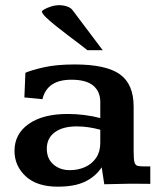

<svg xmlns="http://www.w3.org/2000/svg" viewBox="-20 -700 609 731"><path d="M199.7 10.7Q120.6 10.7 77.9 -28.8Q35.2 -68.4 35.2 -125.5Q35.2 -189.9 89.1 -228Q143.1 -266.1 237.8 -266.1Q269 -266.1 300.5 -262.2Q332 -258.3 361.8 -250.5V-312Q361.8 -351.6 335 -374Q308.1 -396.5 252 -396.5Q159.2 -396.5 141.6 -322.3L72.8 -329.1L76.7 -422.9Q96.7 -432.1 145.3 -443.4Q193.8 -454.6 264.6 -454.6Q383.8 -454.6 436.3 -417.2Q488.8 -379.9 488.8 -293.9V-125Q488.8 -95.7 491.7 -83.5Q494.6 -71.3 503.2 -68.8Q511.7 -66.4 529.3 -66.4H552.2V0Q546.4 0 530.3 -0.2Q514.2 -0.5 497.3 -0.5Q480.5 -0.5 472.7 -0.5Q445.8 0 424.3 0.5Q402.8 1 377 1.5L367.2 -63Q343.8 -27.8 304 -8.5Q264.2 10.7 199.7 10.7ZM246.1 -52.2Q277.8 -52.2 304.2 -64.2Q330.6 -76.2 346.2 -99.4Q361.8 -122.6 361.8 -156.2V-206.1Q338.4 -212.4 316.2 -215.6Q293.9 -218.8 272 -218.8Q218.8 -218.8 188.5 -196.3Q158.2 -173.8 158.2 -133.8Q158.2 -96.2 183.1 -74.2Q208 -52.2 246.1 -52.2ZM312.5 -508.8Q304.2 -516.1 284.4 -531Q264.6 -545.9 240.5 -564.2Q216.3 -582.5 193.4 -600.8Q170.4 -619.1 155.3 -633.8Q140.1 -648.4 139.6 -655.8Q139.6 -659.2 149.4 -664.8Q159.2 -670.4 174.6 -675.3Q189.9 -680.2 205.6 -680.2Q221.2 -680.2 235.6 -675.3Q250 -670.4 256.8 -660.6L371.1 -508.8Z"/></svg>

Font: Kameron SemiBold
Style: Regular
Weight: 600
Designer: Vernon Adams
Foundry: Vernon Adams
Version: Version 1.100